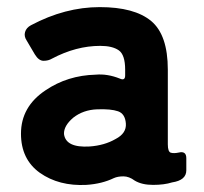

<svg xmlns="http://www.w3.org/2000/svg" viewBox="-20 -514 574 540"><path d="M223 6Q146 10 92 -28Q39 -66 39 -138Q39 -214 108 -260Q170 -302 249 -304Q282 -307 317 -293Q332 -286 332 -302V-318Q332 -360 314 -372.5Q296 -385 262 -385Q194 -385 126 -349Q116 -343 102.5 -343Q89 -343 78 -361L55 -400Q47 -412 50.5 -424Q54 -436 67 -443Q163 -494 260.5 -494Q358 -494 405 -455Q452 -416 452 -318V-108Q452 -87 460.5 -84.5Q469 -82 483 -85Q504 -90 504 -69V-35Q504 -7 464 -1Q442 6 410.5 6Q379 6 359 -6Q343 -18 327 -18Q311 -18 300 -13Q267 3 223 6ZM160 -137Q165 -98 232 -102Q274 -105 305 -123Q336 -139 334 -166.5Q332 -194 312 -201Q292 -208 253 -206.5Q214 -205 186 -183Q159 -160 160 -137Z"/></svg>

Font: Tsunagi Gothic Black
Style: Regular
Weight: 900
Designer: Yoshimichi Ohira
Foundry: Positype
Version: Version 1.001